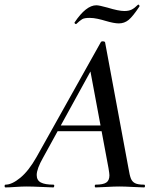

<svg xmlns="http://www.w3.org/2000/svg" viewBox="-58 -817 681 837"><path d="M-34 -12Q-6 -12 30.5 -42Q67 -72 101 -132L382 -634Q384 -637 390 -637Q393 -637 396 -636Q399 -635 400 -633L502 -84Q507 -53 512.5 -39Q518 -25 530.5 -18.5Q543 -12 570 -12Q574 -12 574 -6Q574 0 570 0Q555 0 521 -2Q485 -4 462 -4Q440 -4 406 -2Q374 0 359 0Q355 0 355 -6Q355 -12 359 -12Q391 -12 405 -21Q419 -30 419 -53Q419 -60 415 -84L333 -523L379 -583L130 -130Q102 -81 102 -54Q102 -31 120 -21.5Q138 -12 175 -12Q179 -12 178.5 -6Q178 0 174 0Q161 0 125 -2Q81 -4 58 -4Q37 -4 9 -2Q-19 0 -34 0Q-38 0 -38 -6Q-38 -12 -34 -12ZM194 -270H411L413 -245H179ZM273 -712Q271 -712 268.5 -714.5Q266 -717 267 -719Q317 -794 362 -794Q374 -794 410 -784Q459 -769 484 -769Q504 -769 516.5 -775.5Q529 -782 543 -796L545 -797Q547 -797 549 -794Q551 -791 550 -789Q521 -745 502.5 -730Q484 -715 460 -715Q439 -715 402 -726Q386 -731 367.5 -735Q349 -739 333 -739Q310 -739 300.5 -733.5Q291 -728 274 -712Z"/></svg>

Font: Cormorant Garamond SemiBold
Style: Italic
Weight: 600
Italic angle: -10°
Designer: Christian Thalmann (Catharsis Fonts)
Foundry: Catharsis Fonts
Version: Version 4.000